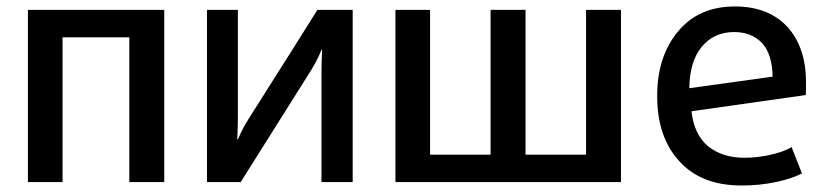

<svg xmlns="http://www.w3.org/2000/svg" viewBox="-20 -570 2590 601"><path d="M494.1 0Q494.1 -134.8 494.1 -539.1Q387.7 -539.1 67.4 -539.1Q67.4 -404.3 67.4 0Q94.7 0 175.8 0Q175.8 -113.3 175.8 -453.1Q228.5 -453.1 384.8 -453.1Q384.8 -339.8 384.8 0Q412.1 0 494.1 0Z M1084 0Q1084 -134.8 1084 -539.1Q1055.7 -539.1 973.6 -539.1Q919.9 -453.1 757.8 -197.3Q744.1 -175.8 734.4 -155.3Q724.6 -133.8 724.6 -133.8Q723.6 -133.8 722.7 -133.8Q722.7 -133.8 723.6 -157.2Q724.6 -181.6 724.6 -206.1Q724.6 -317.4 724.6 -539.1Q700.2 -539.1 627.9 -539.1Q627.9 -404.3 627.9 0Q654.3 0 733.4 0Q789.1 -87.9 954.1 -350.6Q967.8 -373 977.5 -393.6Q986.3 -414.1 986.3 -414.1Q987.3 -414.1 988.3 -414.1Q988.3 -414.1 987.3 -390.6Q986.3 -368.2 986.3 -342.8Q986.3 -228.5 986.3 0Q1010.7 0 1084 0Z M1923.8 0Q1923.8 -134.8 1923.8 -539.1Q1896.5 -539.1 1814.5 -539.1Q1814.5 -425.8 1814.5 -85.9Q1767.6 -85.9 1625 -85.9Q1625 -199.2 1625 -539.1Q1597.7 -539.1 1515.6 -539.1Q1515.6 -425.8 1515.6 -85.9Q1467.8 -85.9 1326.2 -85.9Q1326.2 -199.2 1326.2 -539.1Q1298.8 -539.1 1217.8 -539.1Q1217.8 -404.3 1217.8 0Q1393.6 0 1923.8 0Z M2502.9 -313.5Q2502.9 -421.9 2444.3 -486.3Q2384.8 -549.8 2280.3 -549.8Q2167 -549.8 2102.5 -471.7Q2037.1 -393.6 2037.1 -269.5Q2037.1 -140.6 2106.4 -65.4Q2174.8 10.7 2301.8 10.7Q2357.4 10.7 2408.2 0Q2459 -10.7 2490.2 -27.3Q2479.5 -54.7 2458 -109.4Q2430.7 -93.8 2389.6 -85Q2349.6 -76.2 2309.6 -76.2Q2241.2 -76.2 2196.3 -112.3Q2152.3 -149.4 2144.5 -221.7Q2263.7 -238.3 2502 -272.5Q2502.9 -282.2 2502.9 -293Q2502.9 -303.7 2502.9 -313.5ZM2398.4 -330.1Q2333 -321.3 2137.7 -293.9Q2138.7 -377.9 2176.8 -423.8Q2214.8 -469.7 2278.3 -469.7Q2332 -469.7 2365.2 -435.5Q2397.5 -400.4 2398.4 -330.1Z"/></svg>

Font: DaxlinePro-Medium
Style: Medium
Weight: 400
Designer: Hans Reichel
Version: Version 7.502; 2006